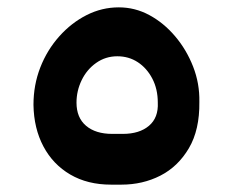

<svg xmlns="http://www.w3.org/2000/svg" viewBox="-20 -489 634 522"><path d="M282 13Q218 13 171 -14.5Q124 -42 98 -91Q72 -140 71 -204Q71 -258 89.5 -305.5Q108 -353 141 -390Q174 -427 215.5 -448Q257 -469 303 -469Q347 -469 386 -448Q425 -427 456 -390.5Q487 -354 505 -308Q523 -262 522 -212Q523 -136 493.5 -86Q464 -36 416 -11.5Q368 13 310 13ZM285 -125H314Q359 -125 385 -147Q411 -169 409 -210Q409 -247 394 -275.5Q379 -304 354.5 -320Q330 -336 299 -336Q267 -336 241.5 -318Q216 -300 202 -271Q188 -242 188 -210Q188 -169 214 -147Q240 -125 285 -125Z"/></svg>

Font: Rubik
Style: Bold Italic
Weight: 700
Italic angle: -12°
Designer: Hubert and Fischer
Foundry: Hubert and Fischer
Version: Version 2.300;gftools[0.9.30]